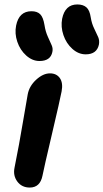

<svg xmlns="http://www.w3.org/2000/svg" viewBox="-20 -842 470 872"><path d="M369.1 -595.2Q336.4 -595.2 308.6 -620.1Q280.8 -645 268.1 -682.6Q255.4 -720.2 262.2 -756.8Q275.4 -821.8 331.1 -821.8Q357.4 -821.8 372.3 -808.8Q387.2 -795.9 392.1 -763.2Q396.5 -734.9 408 -711.9Q419.4 -689 426 -673.3Q432.6 -657.7 429.2 -639.2Q419.4 -595.2 369.1 -595.2ZM159.2 -564.9Q127 -564.9 99.1 -589.8Q71.3 -614.7 58.6 -652.3Q45.9 -689.9 53.2 -726.1Q66.4 -791 123 -791Q148.9 -791 162.6 -777.3Q176.3 -763.7 182.1 -728Q186.5 -698.7 197.5 -674.8Q208.5 -650.9 214.8 -636.2Q221.2 -621.6 217.8 -606Q209.5 -564.9 159.2 -564.9ZM115.2 9.8Q79.1 9.8 58.8 -17.3Q38.6 -44.4 45.9 -80.1Q67.4 -187 84 -286.9Q100.6 -386.7 106 -414.1Q113.3 -451.7 144.5 -480.2Q175.8 -508.8 207 -508.8Q236.8 -508.8 252 -487.1Q267.1 -465.3 259.8 -426.8Q252.9 -390.1 216.3 -234.6Q179.7 -79.1 172.9 -43.9Q162.1 9.8 115.2 9.8Z"/></svg>

Font: Shantell Sans Normal
Style: Italic
Weight: 600
Italic angle: -11.31°
Designer: Stephen Nixon, Anya Danilova, Shantell Martin
Foundry: Arrow Type
Version: Version 1.006;[559af2be0]